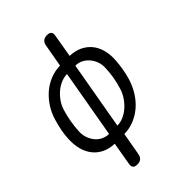

<svg xmlns="http://www.w3.org/2000/svg" viewBox="-262 -837 1124 1124"><g transform="rotate(-45 300.0 -275.0)"><path d="M235 140Q231 161 219.5 170.5Q208 180 188 180Q168 180 160 170.5Q152 161 156 140L180 0Q138 -1 105 -16.5Q72 -32 49.5 -59.5Q27 -87 16.5 -125Q6 -163 8 -209Q9 -243 15.5 -276Q22 -309 32 -343Q45 -389 69.5 -426.5Q94 -464 125.5 -491Q157 -518 195.5 -533.5Q234 -549 277 -550L302 -691Q306 -711 317.5 -720.5Q329 -730 349 -730Q369 -730 377 -720.5Q385 -711 381 -691L357 -550Q399 -549 432.5 -533.5Q466 -518 488.5 -491Q511 -464 521.5 -426.5Q532 -389 529 -343Q527 -309 521.5 -276Q516 -243 506 -209Q492 -163 468 -125Q444 -87 412 -59.5Q380 -32 341.5 -16.5Q303 -1 260 0ZM197 -64 271 -486Q247 -486 221.5 -475.5Q196 -465 174 -446.5Q152 -428 135 -403.5Q118 -379 109 -350Q98 -313 91.5 -276Q85 -239 83 -202Q81 -173 89.5 -148Q98 -123 113.5 -104Q129 -85 151 -74.5Q173 -64 197 -64ZM340 -486 266 -64Q291 -64 316 -74.5Q341 -85 363 -104Q385 -123 402.5 -148Q420 -173 429 -202Q441 -239 447.5 -276Q454 -313 455 -350Q457 -379 448 -403.5Q439 -428 423 -446.5Q407 -465 386 -475.5Q365 -486 340 -486Z"/></g></svg>

Font: Maple Mono Light
Style: Italic
Weight: 300
Italic angle: -10°
Monospace: yes
Designer: subframe7536
Version: Version 7.000